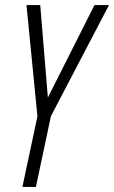

<svg xmlns="http://www.w3.org/2000/svg" viewBox="-20 -734 448 754"><path d="M68 0 127 -277 84 -714H138L168 -351L351 -714H408L180 -278L121 0Z"/></svg>

Font: Noto Sans ExtraCondensed Light
Style: Italic
Weight: 300
Width: 2
Italic angle: -12°
Designer: Monotype Design Team
Foundry: Monotype Imaging Inc.
Version: Version 2.013; ttfautohint (v1.8.4.7-5d5b)